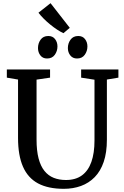

<svg xmlns="http://www.w3.org/2000/svg" viewBox="-20 -1180 779 1208"><path d="M381.5 8Q283 8 219.2 -26.2Q155.5 -60.5 124.5 -131.5Q93.5 -202.5 93.5 -312V-679.5L23 -691.5V-743H295V-691.5L210 -679V-301.5Q210 -231.5 222.8 -183Q235.5 -134.5 259.8 -104.5Q284 -74.5 318.2 -61Q352.5 -47.5 395 -47.5Q456 -47.5 495.8 -76.8Q535.5 -106 555 -161.5Q574.5 -217 574.5 -296V-678.5L490.5 -691.5V-743H725V-691.5L652.5 -679.5V-301.5Q652.5 -220 632.5 -161.5Q612.5 -103 575.8 -65.5Q539 -28 489.5 -10Q440 8 381.5 8ZM275.5 -812Q249 -812 234 -831.5Q219 -851 219 -877.5Q219 -907.5 235.5 -930.5Q252 -953.5 283.5 -953.5H284.5Q311.5 -953.5 326.5 -934Q341.5 -914.5 341.5 -888Q341.5 -858.5 324.8 -835.2Q308 -812 276.5 -812ZM464 -812Q437.5 -812 422.2 -831.5Q407 -851 407 -877.5Q407 -907.5 423.8 -930.5Q440.5 -953.5 472 -953.5H473Q500 -953.5 515 -934Q530 -914.5 530 -888Q530 -858.5 513.2 -835.2Q496.5 -812 465 -812ZM378.5 -971.5Q361 -979.5 339.2 -993.8Q317.5 -1008 295.8 -1025.8Q274 -1043.5 254.8 -1062.8Q235.5 -1082 222 -1100L298 -1160L419 -1005L379.5 -971.5Z"/></svg>

Font: Merriweather 20pt Medium
Style: Regular
Weight: 500
Version: Version 2.100